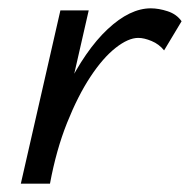

<svg xmlns="http://www.w3.org/2000/svg" viewBox="-20 -441 456 461"><path d="M63 0Q92 -132 138.5 -226.5Q185 -321 238.5 -371Q292 -421 342 -421Q361 -421 382.5 -414Q404 -407 416 -390L374 -320Q362 -335 344 -342.5Q326 -350 312 -350Q288 -350 257.5 -326Q227 -302 197 -256.5Q167 -211 141 -146Q115 -81 100 0ZM30 0 125 -416H193L98 0Z"/></svg>

Font: Ysabeau Infant Medium
Style: Italic
Weight: 500
Italic angle: -12°
Designer: Christian Thalmann (Catharsis Fonts)
Version: Version 2.001;gftools[0.9.30]; featfreeze: ss01,ss02,lnum